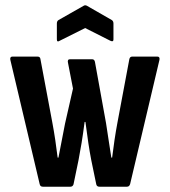

<svg xmlns="http://www.w3.org/2000/svg" viewBox="-20 -706 643 726"><path d="M142 0Q132 0 130 -10L19 -480Q17 -492 27 -492H122Q132 -492 133 -482L178 -242Q184 -210 189 -176.5Q194 -143 198 -110H201Q207 -142 213.5 -174.5Q220 -207 226 -239L256 -371L237 -469Q234 -482 245 -482H328Q337 -482 339 -472L381 -240Q386 -207 391 -174.5Q396 -142 401 -110H404Q408 -143 413 -176.5Q418 -210 424 -242L469 -482Q471 -492 480 -492H575Q585 -492 583 -480L472 -10Q469 0 460 0H356Q346 0 344 -9L325 -101Q319 -132 314 -165.5Q309 -199 303 -245H300Q294 -199 288.5 -165.5Q283 -132 277 -101L258 -9Q255 0 246 0ZM206 -552Q195 -545 195 -557V-617Q195 -626 201 -630L296 -684Q302 -688 309 -684L403 -630Q409 -626 409 -617V-557Q409 -546 397 -552L302 -600Z"/></svg>

Font: Sofia Sans Condensed
Style: Bold
Weight: 700
Designer: Botio Nikoltchev, Ani Petrova
Foundry: lettersoup
Version: Version 4.101; ttfautohint (v1.8.4.7-5d5b)